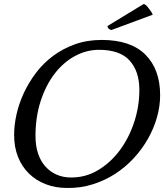

<svg xmlns="http://www.w3.org/2000/svg" viewBox="-20 -920 814 952"><path d="M331 -40Q293 -40 261 -54Q229 -68 205.5 -94Q182 -120 169 -158Q156 -196 156 -246Q156 -340 181.5 -418.5Q207 -497 250 -553.5Q293 -610 350.5 -641.5Q408 -673 471 -673Q575 -673 623 -619.5Q671 -566 671 -474Q671 -393 645.5 -315Q620 -237 574.5 -175.5Q529 -114 466.5 -76.5Q404 -39 331 -40ZM50 -251Q50 -190 69.5 -141.5Q89 -93 124 -59Q159 -25 207 -6.5Q255 12 313 12Q379 13 439.5 -6Q500 -25 551 -58Q602 -91 643.5 -136Q685 -181 714 -232.5Q743 -284 758.5 -339Q774 -394 774 -448Q774 -576 701 -649Q628 -722 484 -722Q412 -722 352 -700.5Q292 -679 243.5 -643Q195 -607 159 -559.5Q123 -512 98.5 -459.5Q74 -407 62 -353.5Q50 -300 50 -251ZM513 -791 692 -900Q702 -900 718 -878Q736 -855 737 -847L532 -771Q521 -774 516.5 -780.5Q512 -787 513 -791Z"/></svg>

Font: Lusitana
Style: Italic
Weight: 400
Italic angle: -12°
Designer: Ana Paula Megda
Foundry: Ana Paula Megda
Version: Version 1.000; ttfautohint (v1.1) -l 8 -r 50 -G 200 -x 14 -D